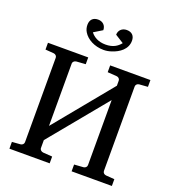

<svg xmlns="http://www.w3.org/2000/svg" viewBox="-159 -1023 1028 1143"><g transform="rotate(20 355.5 -451.5)"><path d="M426 0H681V-43L627 -47C615 -48 606 -57 606 -68V-603C606 -614 615 -623 627 -624L681 -628V-671H426V-628L484 -624C496 -623 505 -614 505 -603V-571L207 -208V-603C207 -614 217 -623 229 -624L287 -628V-671H32V-628L85 -624C97 -623 106 -614 106 -603V-68C106 -57 97 -48 85 -47L32 -43V0H287V-43L229 -47C217 -48 207 -57 207 -68V-118L505 -480V-68C505 -57 496 -48 484 -47L426 -43ZM447 -903C418 -903 397 -883 397 -855L451 -821C431 -796 404 -778 357 -778C312 -778 281 -796 262 -821L316 -854C316 -883 296 -903 266 -903C234 -903 216 -884 216 -852C216 -836 220 -821 228 -808C250 -771 299 -744 357 -744C374 -744 391 -747 408 -753C451 -767 498 -798 498 -853C498 -884 480 -903 448 -903Z"/></g></svg>

Font: Veleka
Style: Regular
Weight: 400
Designer: Stefan Peev, Context Ltd, 2016; SIL International, 1997-2014.
Foundry: Stefan Peev, Context Ltd, 2016
Version: Version 1.000